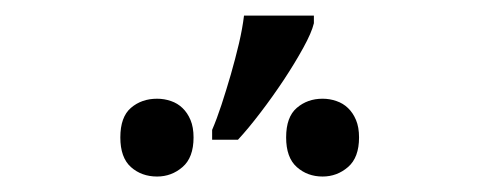

<svg xmlns="http://www.w3.org/2000/svg" viewBox="-20 -858 617 247"><path d="M134.8 -681.2Q134.8 -707.5 148.4 -719.2Q162.1 -731 182.1 -731Q191.4 -731 200 -728Q208.5 -725.1 214.8 -719Q221.2 -712.9 225.1 -703.6Q229 -694.3 229 -681.2Q229 -655.3 214.8 -643.1Q200.7 -630.9 182.1 -630.9Q162.1 -630.9 148.4 -643.1Q134.8 -655.3 134.8 -681.2ZM348.1 -681.2Q348.1 -707.5 361.8 -719.2Q375.5 -731 395 -731Q404.3 -731 412.8 -728Q421.4 -725.1 427.7 -719Q434.1 -712.9 438 -703.6Q441.9 -694.3 441.9 -681.2Q441.9 -655.3 427.7 -643.1Q413.6 -630.9 395 -630.9Q375.5 -630.9 361.8 -643.1Q348.1 -655.3 348.1 -681.2ZM252.9 -690.9Q258.8 -704.6 264.9 -723.1Q271 -741.7 276.9 -762Q282.7 -782.2 287.4 -802Q292 -821.8 293.9 -837.9H383.8V-828.1Q380.9 -815.9 370.1 -796.4Q359.4 -776.9 345 -755.1Q330.6 -733.4 314.9 -712.9Q299.3 -692.4 286.1 -678.2H252.9Z"/></svg>

Font: Gandom FD
Style: FD
Weight: 400
Foundry: DejaVu fonts team - Redesigned by Saber Rastikerdar - Based on Samim Font
Version: Version 0.6